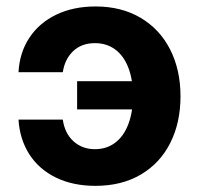

<svg xmlns="http://www.w3.org/2000/svg" viewBox="-20 -573 626 603"><path d="M38.1 -197.3H177.2Q183.6 -153.8 210.9 -129.2Q238.3 -104.5 278.3 -104.5Q314.5 -104.5 341.3 -124.5Q368.2 -144.5 382.8 -182.4Q397.5 -220.2 397.5 -272.5Q397.5 -323.7 382.8 -361.1Q368.2 -398.4 341.3 -418Q314.5 -437.5 278.3 -437.5Q236.3 -437.5 210 -412.6Q183.6 -387.7 177.2 -346.2H38.1Q41.5 -408.2 72.5 -454.8Q103.5 -501.5 157 -527.1Q210.4 -552.7 280.3 -552.7Q361.3 -552.7 421.6 -517.1Q481.9 -481.4 514.4 -417.5Q546.9 -353.5 546.9 -270.5Q546.9 -187.5 514.6 -123.8Q482.4 -60.1 422.1 -24.7Q361.8 10.7 279.8 10.7Q209 10.7 155.5 -15.4Q102.1 -41.5 72 -88.6Q42 -135.7 38.1 -197.3ZM222.2 -317.9H412.1V-229.5H222.2Z"/></svg>

Font: Inter RS Variable
Style: Regular
Weight: 400
Designer: Rasmus Andersson (customised by Maria Ramos and Noel Pretorius)
Foundry: rsms
Version: Version 3.001;Glyphs 3.2.3 (3260)